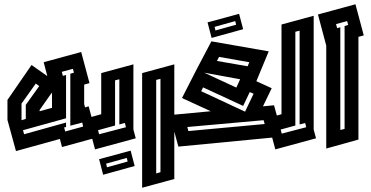

<svg xmlns="http://www.w3.org/2000/svg" viewBox="-20 -694 1742 901"><path d="M15 -131V-225L128 -389L202 -337L185 -402L361 -450L400 -304L375 -297V-206L379 -190L396 -195L435 -49L271 -4L261 -42L55 15ZM88 -83 93 -64 290 -119V-98L281 -96L286 -77L370 -100L366 -119L310 -104V-348L327 -353L322 -371L270 -357L275 -338L290 -342V-139ZM81 -130 101 -136V-202L164 -290L148 -302L81 -208ZM166 -172 224 -188V-256L223 -259L166 -178Z M387 -139 455 -158V-351L606 -392V-86L617 -45L426 7ZM540 -110V-322L520 -317V-105L440 -83L445 -64L571 -97L566 -117ZM464 126 445 53 593 13 612 85ZM482 91 579 64 575 47 478 74Z M647 187V-351L798 -392V146ZM713 -319V120L733 114V-324Z M777 -154 969 -172 834 -234 903 -369 972 -500 1241 -453 1183 -313 1255 -280 1214 -195 1266 -200 1306 -53 817 -6ZM1008 -427 998 -408 1142 -383 1150 -402ZM1089 -283 1107 -322 938 -353ZM924 -266 1130 -170 1170 -254 1152 -262 1121 -197 933 -284ZM864 -79 1222 -112 1217 -130 859 -98ZM973 -516 954 -589 1102 -629 1121 -557ZM991 -551 1088 -578 1084 -595 987 -568Z M1233 -139 1301 -158V-579L1452 -620V-86L1463 -45L1272 7ZM1386 -110V-550L1366 -545V-105L1286 -83L1291 -64L1417 -97L1412 -117Z M1472 -626 1648 -674 1687 -528 1662 -521V-39L1511 3V-480ZM1577 -566V-84L1597 -89V-572L1614 -577L1609 -595L1557 -581L1562 -562Z"/></svg>

Font: Blaka Hollow
Style: Regular
Weight: 400
Designer: Mohamed Gaber
Foundry: Kief Type Foundry
Version: Version 1.003; ttfautohint (v1.8.4.7-5d5b)